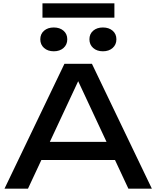

<svg xmlns="http://www.w3.org/2000/svg" viewBox="-20 -1133 939 1153"><path d="M184 -172V-281H708V-172ZM532 -750 892 0H751L424 -700H475L148 0H7L367 -750ZM303 -825Q267 -825 244.5 -845Q222 -865 222 -897Q222 -929 244.5 -948.5Q267 -968 303 -968Q339 -968 361.5 -948.5Q384 -929 384 -897Q384 -865 361.5 -845Q339 -825 303 -825ZM598 -825Q562 -825 539.5 -845Q517 -865 517 -897Q517 -929 539.5 -948.5Q562 -968 598 -968Q634 -968 656.5 -948.5Q679 -929 679 -897Q679 -865 656.5 -845Q634 -825 598 -825ZM235 -1027V-1113H667V-1027Z"/></svg>

Font: Bounded
Style: Regular
Weight: 400
Designer: Vlad Churkin
Version: Version 1.0